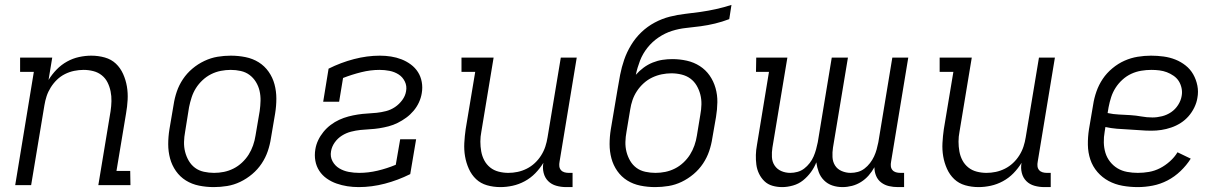

<svg xmlns="http://www.w3.org/2000/svg" viewBox="-20 -755 4990 783"><path d="M42 0 118 -462H62V-520H193L178 -429Q192 -452 211 -471.5Q230 -491 253.5 -504Q277 -517 302.5 -522.5Q328 -528 352 -528Q381 -528 407.5 -520.5Q434 -513 452.5 -495.5Q471 -478 482 -453.5Q493 -429 497.5 -402.5Q502 -376 500.5 -348Q499 -320 494 -292L455 -58H511L512 0H381L431 -302Q434 -322 434.5 -342.5Q435 -363 431 -382.5Q427 -402 418.5 -419Q410 -436 395 -448Q380 -460 360.5 -465Q341 -470 321 -470Q302 -470 282.5 -466Q263 -462 245 -453Q227 -444 212.5 -430Q198 -416 187 -398.5Q176 -381 170 -362.5Q164 -344 161 -325L107 0Z M852 8Q821 8 791.5 2Q762 -4 738 -19Q714 -34 697.5 -57.5Q681 -81 673.5 -109Q666 -137 666 -167Q666 -197 671 -228L688 -328Q692 -355 701 -381.5Q710 -408 726 -432Q742 -456 764.5 -475Q787 -494 813.5 -506.5Q840 -519 867 -523.5Q894 -528 921 -528Q952 -528 981.5 -522Q1011 -516 1035 -501Q1059 -486 1075.5 -462.5Q1092 -439 1099.5 -411Q1107 -383 1107 -353Q1107 -323 1102 -292L1085 -192Q1081 -165 1072 -138.5Q1063 -112 1047 -88Q1031 -64 1008.5 -45Q986 -26 960 -13.5Q934 -1 906.5 3.5Q879 8 852 8ZM853 -50Q873 -50 893 -54Q913 -58 932 -67.5Q951 -77 967 -92Q983 -107 994 -124.5Q1005 -142 1012 -162Q1019 -182 1022 -202L1039 -302Q1042 -323 1042.5 -344Q1043 -365 1038.5 -384.5Q1034 -404 1023.5 -421Q1013 -438 997.5 -449.5Q982 -461 962 -465.5Q942 -470 921 -470Q901 -470 880.5 -466Q860 -462 841 -452.5Q822 -443 806 -428Q790 -413 779 -395.5Q768 -378 761.5 -358Q755 -338 751 -318L735 -218Q731 -197 730.5 -176Q730 -155 735 -135.5Q740 -116 750 -99Q760 -82 775.5 -70.5Q791 -59 811.5 -54.5Q832 -50 853 -50Z M1443 8Q1419 8 1396.5 4.5Q1374 1 1352.5 -6.5Q1331 -14 1312.5 -27Q1294 -40 1282 -58.5Q1270 -77 1266 -99.5Q1262 -122 1266 -146Q1269 -165 1277.5 -183Q1286 -201 1299 -217Q1312 -233 1328.5 -245.5Q1345 -258 1363.5 -266.5Q1382 -275 1401 -280Q1420 -285 1439.5 -288Q1459 -291 1478 -292Q1497 -293 1516 -295Q1535 -297 1554.5 -302Q1574 -307 1591 -318.5Q1608 -330 1620.5 -347Q1633 -364 1636 -383Q1640 -404 1631 -422.5Q1622 -441 1605.5 -451.5Q1589 -462 1569 -466Q1549 -470 1528 -470Q1491 -470 1453 -460.5Q1415 -451 1379 -437L1363 -340H1298L1320 -475Q1370 -500 1423.5 -514Q1477 -528 1529 -528Q1552 -528 1574.5 -524.5Q1597 -521 1617.5 -513Q1638 -505 1655.5 -492Q1673 -479 1684.5 -461Q1696 -443 1700 -420.5Q1704 -398 1700 -375Q1697 -356 1688.5 -337.5Q1680 -319 1666.5 -303Q1653 -287 1636.5 -275Q1620 -263 1602 -254Q1584 -245 1565 -240Q1546 -235 1527 -232Q1508 -229 1488.5 -228Q1469 -227 1450 -225Q1431 -223 1411.5 -218Q1392 -213 1374.5 -202Q1357 -191 1345 -174Q1333 -157 1330 -138Q1326 -116 1336 -97.5Q1346 -79 1363.5 -68.5Q1381 -58 1402 -54Q1423 -50 1445 -50Q1482 -50 1520 -59Q1558 -68 1594 -83L1612 -187H1677L1653 -45Q1603 -20 1549.5 -6Q1496 8 1443 8Z M2021 8Q1992 8 1966 0.5Q1940 -7 1921.5 -24.5Q1903 -42 1892 -66.5Q1881 -91 1876.5 -117.5Q1872 -144 1873.5 -172Q1875 -200 1879 -228L1918 -462H1862V-520H1993L1943 -218Q1939 -198 1939 -177.5Q1939 -157 1942.5 -137.5Q1946 -118 1955 -101Q1964 -84 1979 -72Q1994 -60 2013.5 -55Q2033 -50 2053 -50Q2072 -50 2091 -54Q2110 -58 2128 -67Q2146 -76 2161 -90Q2176 -104 2187 -121.5Q2198 -139 2204 -157.5Q2210 -176 2213 -195L2267 -520H2332L2262 -96Q2260 -86 2261 -77Q2262 -68 2267.5 -61.5Q2273 -55 2281.5 -52.5Q2290 -50 2299 -50H2315V8H2289Q2268 8 2248.5 2.5Q2229 -3 2215.5 -16.5Q2202 -30 2197 -50Q2192 -70 2196 -91Q2182 -68 2163 -48.5Q2144 -29 2120 -16Q2096 -3 2070.5 2.5Q2045 8 2021 8Z M2652 8Q2621 8 2591.5 2Q2562 -4 2538 -19Q2514 -34 2497.5 -57.5Q2481 -81 2473.5 -109Q2466 -137 2466 -167Q2466 -197 2471 -228L2498 -388Q2503 -419 2509 -450Q2515 -481 2525.5 -511.5Q2536 -542 2553.5 -571Q2571 -600 2595.5 -623.5Q2620 -647 2650 -663Q2680 -679 2711.5 -687Q2743 -695 2774.5 -698.5Q2806 -702 2837.5 -706.5Q2869 -711 2900.5 -718Q2932 -725 2963 -735L2954 -677Q2925 -666 2896 -659Q2867 -652 2837.5 -648Q2808 -644 2778.5 -641Q2749 -638 2720.5 -629Q2692 -620 2666 -602.5Q2640 -585 2620.5 -560.5Q2601 -536 2590 -507.5Q2579 -479 2573 -450Q2587 -466 2604.5 -479Q2622 -492 2642 -500Q2662 -508 2682 -511Q2702 -514 2722 -514Q2752 -514 2781 -507.5Q2810 -501 2834 -485.5Q2858 -470 2874 -447Q2890 -424 2898 -396Q2906 -368 2905.5 -338Q2905 -308 2900 -278L2885 -192Q2881 -165 2872 -138.5Q2863 -112 2847 -88Q2831 -64 2808.5 -45Q2786 -26 2760 -13.5Q2734 -1 2706.5 3.5Q2679 8 2652 8ZM2653 -50Q2673 -50 2693 -54Q2713 -58 2732 -67.5Q2751 -77 2767 -92Q2783 -107 2794 -124.5Q2805 -142 2812 -162Q2819 -182 2822 -202L2836 -287Q2840 -308 2840.5 -329Q2841 -350 2836 -369.5Q2831 -389 2821 -406Q2811 -423 2795.5 -434.5Q2780 -446 2759.5 -451Q2739 -456 2718 -456Q2699 -456 2679 -452Q2659 -448 2640 -439Q2621 -430 2605 -415.5Q2589 -401 2577.5 -383.5Q2566 -366 2559.5 -347Q2553 -328 2550 -308L2535 -218Q2531 -197 2530.5 -176Q2530 -155 2535 -135.5Q2540 -116 2550 -99Q2560 -82 2575.5 -70.5Q2591 -59 2611.5 -54.5Q2632 -50 2653 -50Z M3170 8Q3149 8 3130 2.5Q3111 -3 3097.5 -16Q3084 -29 3075.5 -46.5Q3067 -64 3064.5 -83.5Q3062 -103 3062.5 -123Q3063 -143 3067 -164L3116 -462H3063L3064 -520H3191L3130 -153Q3127 -134 3128 -114.5Q3129 -95 3139 -80Q3149 -65 3166 -57.5Q3183 -50 3203 -50Q3217 -50 3232 -54Q3247 -58 3259.5 -67.5Q3272 -77 3282 -90Q3292 -103 3298 -117Q3304 -131 3308 -145.5Q3312 -160 3315 -175L3372 -520H3438L3377 -153Q3374 -134 3375 -114.5Q3376 -95 3385.5 -80Q3395 -65 3412.5 -57.5Q3430 -50 3449 -50Q3464 -50 3478.5 -54Q3493 -58 3505.5 -67.5Q3518 -77 3528 -90Q3538 -103 3544.5 -117Q3551 -131 3555 -145.5Q3559 -160 3562 -175L3619 -520H3684L3614 -96Q3612 -86 3613 -77Q3614 -68 3619.5 -61.5Q3625 -55 3633.5 -52.5Q3642 -50 3652 -50H3667V8H3642Q3623 8 3605.5 4Q3588 0 3574 -10.5Q3560 -21 3553 -37.5Q3546 -54 3546 -73Q3536 -55 3522.5 -39.5Q3509 -24 3491.5 -13Q3474 -2 3454.5 3Q3435 8 3416 8Q3394 8 3374.5 1.5Q3355 -5 3340.5 -19.5Q3326 -34 3319 -53Q3312 -72 3309 -93Q3301 -72 3287 -53Q3273 -34 3255 -19.5Q3237 -5 3214 1.5Q3191 8 3170 8Z M3971 8Q3942 8 3916 0.5Q3890 -7 3871.5 -24.5Q3853 -42 3842 -66.5Q3831 -91 3826.5 -117.5Q3822 -144 3823.5 -172Q3825 -200 3829 -228L3868 -462H3812V-520H3943L3893 -218Q3889 -198 3889 -177.5Q3889 -157 3892.5 -137.5Q3896 -118 3905 -101Q3914 -84 3929 -72Q3944 -60 3963.5 -55Q3983 -50 4003 -50Q4022 -50 4041 -54Q4060 -58 4078 -67Q4096 -76 4111 -90Q4126 -104 4137 -121.5Q4148 -139 4154 -157.5Q4160 -176 4163 -195L4217 -520H4282L4212 -96Q4210 -86 4211 -77Q4212 -68 4217.5 -61.5Q4223 -55 4231.5 -52.5Q4240 -50 4249 -50H4265V8H4239Q4218 8 4198.5 2.5Q4179 -3 4165.5 -16.5Q4152 -30 4147 -50Q4142 -70 4146 -91Q4132 -68 4113 -48.5Q4094 -29 4070 -16Q4046 -3 4020.5 2.5Q3995 8 3971 8Z M4620 8Q4588 8 4557.5 2.5Q4527 -3 4501 -17Q4475 -31 4455.5 -53.5Q4436 -76 4426.5 -104.5Q4417 -133 4416.5 -164.5Q4416 -196 4421 -228L4438 -328Q4442 -355 4451.5 -382Q4461 -409 4477 -433Q4493 -457 4516.5 -476.5Q4540 -496 4566 -507.5Q4592 -519 4619.5 -523.5Q4647 -528 4674 -528Q4700 -528 4725.5 -524.5Q4751 -521 4773.5 -512Q4796 -503 4815 -488Q4834 -473 4846 -452Q4858 -431 4863 -406Q4868 -381 4863 -355Q4860 -336 4850.5 -316.5Q4841 -297 4827 -281Q4813 -265 4795 -253.5Q4777 -242 4756.5 -235Q4736 -228 4716 -225Q4696 -222 4676 -222Q4652 -222 4629 -224Q4606 -226 4582 -227Q4558 -228 4534.5 -230Q4511 -232 4488 -237L4485 -218Q4481 -196 4481.5 -174Q4482 -152 4488 -132Q4494 -112 4507 -95.5Q4520 -79 4537.5 -68.5Q4555 -58 4576.5 -54Q4598 -50 4620 -50Q4643 -50 4666 -54Q4689 -58 4710.5 -69Q4732 -80 4751 -97Q4770 -114 4782 -134L4836 -108Q4819 -81 4794.5 -57.5Q4770 -34 4741 -19Q4712 -4 4681 2Q4650 8 4620 8ZM4680 -276Q4699 -276 4719 -281Q4739 -286 4756 -297.5Q4773 -309 4784.5 -327Q4796 -345 4799 -364Q4802 -380 4798.5 -396Q4795 -412 4787 -424.5Q4779 -437 4766 -446Q4753 -455 4738.5 -460.5Q4724 -466 4708 -468Q4692 -470 4675 -470Q4655 -470 4634 -466.5Q4613 -463 4593.5 -454Q4574 -445 4557.5 -430Q4541 -415 4529.5 -397Q4518 -379 4511.5 -359Q4505 -339 4501 -318L4497 -294Q4520 -289 4543 -288Q4566 -287 4589.5 -285.5Q4613 -284 4635 -280Q4657 -276 4680 -276Z"/></svg>

Font: Iosevka Etoile Light
Style: Italic
Weight: 300
Italic angle: -9°
Designer: Belleve Invis
Foundry: Belleve Invis
Version: Version 22.1.2; ttfautohint (v1.8.4)